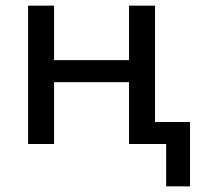

<svg xmlns="http://www.w3.org/2000/svg" viewBox="-20 -510 716 680"><path d="M79.5 0V-490H171.5V-297H437V-490H529V-78H653V150H568.5V0H437V-219H171.5V0Z"/></svg>

Font: Geologica Light
Style: Regular
Weight: 300
Designer: Sindre Bremnes, Frode Helland
Foundry: Monokrom Skriftforlag AS
Version: Version 1.010; ttfautohint (v1.8.4.7-5d5b);gftools[0.9.28]